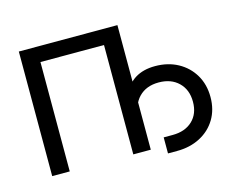

<svg xmlns="http://www.w3.org/2000/svg" viewBox="-106 -883 1322 1083"><g transform="rotate(-15 555.5 -341.5)"><path d="M659.7 -727.5V0H557.6V-638.7H186.5V0H84V-727.5ZM748 45.4V-48.3H800.3Q873 -48.3 916.3 -89.1Q959.5 -129.9 959.5 -200.2Q959.5 -270.5 916 -312.7Q872.6 -355 800.3 -355Q727.1 -355 684.1 -310.5Q641.1 -266.1 641.1 -189.9H592.8Q592.8 -273.9 616.5 -332Q640.1 -390.1 687.5 -419.7Q734.9 -449.2 804.2 -449.2Q879.4 -449.2 937.5 -417.5Q995.6 -385.7 1028.8 -329.6Q1062 -273.4 1062 -200.2Q1062 -127 1028.6 -71.5Q995.1 -16.1 936 14.6Q877 45.4 800.3 45.4Z"/></g></svg>

Font: Inter Cardless
Style: Regular
Weight: 400
Designer: Rasmus Andersson
Foundry: rsms
Version: Version 4.001;git-9221beed3